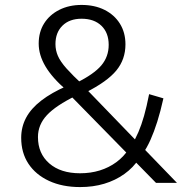

<svg xmlns="http://www.w3.org/2000/svg" viewBox="-20 -742 751 779"><path d="M305 17Q233 17 179 -8Q125 -33 95.5 -77.5Q66 -122 66 -183Q66 -227 86 -264.5Q106 -302 147.5 -334Q189 -366 251 -393L290 -406Q361 -441 391 -476.5Q421 -512 421 -560Q421 -609 391.5 -637.5Q362 -666 311 -666Q262 -666 233.5 -638Q205 -610 205 -563Q205 -538 215 -515Q225 -492 250 -464Q275 -436 318 -396L328 -383L698 0H613L267 -353L250 -376Q192 -426 164.5 -472.5Q137 -519 137 -565Q137 -612 159 -647Q181 -682 220.5 -702Q260 -722 311 -722Q364 -722 404 -702Q444 -682 466.5 -646Q489 -610 489 -562Q489 -501 452 -456Q415 -411 328 -367L289 -354Q207 -314 170.5 -275Q134 -236 134 -186Q134 -119 180 -79Q226 -39 305 -39Q348 -39 385 -50.5Q422 -62 452 -84Q482 -106 502 -137L512 -149Q529 -177 541.5 -206Q554 -235 564.5 -272Q575 -309 585 -360L643 -343Q631 -289 618 -248Q605 -207 590.5 -174.5Q576 -142 557 -115L545 -99Q521 -62 484.5 -36Q448 -10 403 3.5Q358 17 305 17Z"/></svg>

Font: TikTok Sans Light
Style: Regular
Weight: 300
Version: Version 4.000